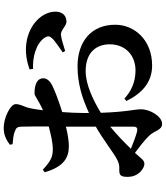

<svg xmlns="http://www.w3.org/2000/svg" viewBox="51 -883 898 1040"><g transform="rotate(-90 500.0 -363.0)"><path d="M334 -90C334 -72 327 -65 306 -70C283 -76 248 -89 214 -103C247 -137 292 -181 334 -215ZM408 -361C408 -396 410 -436 413 -475C464 -491 523 -512 557 -529C582 -542 597 -559 596 -579C594 -626 526 -625 512 -625C500 -624 476 -603 423 -579C426 -608 430 -633 434 -650C441 -682 456 -700 456 -727C456 -756 381 -792 328 -792C291 -792 264 -780 236 -758L239 -744C269 -741 292 -739 310 -731C327 -724 334 -720 334 -690C335 -665 335 -609 335 -548C294 -537 250 -527 218 -526C171 -525 148 -536 101 -580L87 -570C117 -465 167 -439 229 -439C257 -439 299 -446 334 -455V-293C263 -253 190 -195 160 -180C140 -169 124 -164 100 -166C70 -166 62 -158 62 -119C62 -95 70 -72 89 -52C103 -39 117 -30 134 -30C153 -30 164 -51 192 -81C222 -59 257 -32 283 -6C314 25 314 66 349 66C389 66 428 2 428 -48C428 -87 414 -120 409 -266C482 -310 564 -348 635 -348C740 -348 780 -286 780 -218C780 -135 723 -78 638 -78C570 -78 521 -106 486 -138L473 -127C514 -44 573 12 665 12C803 12 886 -83 886 -188C886 -319 793 -392 661 -392C566 -392 486 -366 408 -330ZM647 -633C708 -636 786 -618 817 -568C827 -551 824 -542 811 -528C799 -515 755 -485 736 -472L744 -459C767 -466 809 -480 831 -482C858 -484 880 -450 905 -452C941 -453 957 -481 957 -512C956 -586 885 -656 787 -669C734 -677 685 -666 644 -652Z"/></g></svg>

Font: Source Han Serif
Style: Bold
Weight: 700
Designer: Ryoko NISHIZUKA 西塚涼子 (kana & ideographs); Frank Grießhammer (Latin, Greek & Cyrillic); Wenlong ZHANG 张文龙 (bopomofo); San
Foundry: Adobe Systems Incorporated
Version: Version 1.001;PS 1.001;hotconv 16.6.54;makeotf.lib2.5.65590